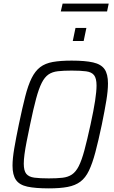

<svg xmlns="http://www.w3.org/2000/svg" viewBox="-20 -1030 628 1058"><path d="M249 8Q175 8 131 -1.5Q87 -11 68 -38.5Q49 -66 49 -117Q49 -156 58.5 -212Q68 -268 84 -345Q103 -436 119 -498.5Q135 -561 154.5 -600Q174 -639 201.5 -660Q229 -681 271 -688.5Q313 -696 375 -696Q449 -696 493 -686Q537 -676 556 -649Q575 -622 575 -570Q575 -531 566 -476Q557 -421 541 -343Q522 -253 505.5 -191Q489 -129 470 -89.5Q451 -50 423 -29Q395 -8 353 0Q311 8 249 8ZM249 -47Q293 -47 324 -50.5Q355 -54 376.5 -68.5Q398 -83 414 -114.5Q430 -146 445 -201.5Q460 -257 479 -344Q496 -422 504 -474.5Q512 -527 512 -559Q512 -598 498.5 -615.5Q485 -633 454.5 -637Q424 -641 375 -641Q330 -641 299 -637.5Q268 -634 247 -619.5Q226 -605 210 -573.5Q194 -542 179 -486.5Q164 -431 146 -344Q135 -292 127 -251Q119 -210 115 -180Q111 -150 111 -128Q111 -89 125 -72Q139 -55 169.5 -51Q200 -47 249 -47ZM381 -804 396 -876H456L441 -804ZM315 -967 325 -1010H579L570 -967Z"/></svg>

Font: Saira SemiCondensed Light
Style: Italic
Weight: 300
Width: 4
Italic angle: -12°
Designer: Hector Gatti with collaboration of the Omnibus-Type team
Foundry: Omnibus-Type
Version: Version 1.101